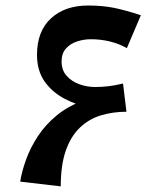

<svg xmlns="http://www.w3.org/2000/svg" viewBox="-20 -632 570 689"><path d="M198 36.8 52.5 19.8Q58.2 -17.2 73.8 -59.9Q89.2 -102.5 116.2 -143.6Q143.2 -184.8 184.2 -218.4Q225.2 -252 282.1 -272.2Q339 -292.5 415 -292.5L433.8 -231Q384.8 -231 342 -218Q299.2 -205 266.9 -174.2Q234.5 -143.5 216.2 -91.8Q198 -40 198 36.8ZM433.8 -231Q372.8 -231 315.1 -242.2Q257.5 -253.5 211.9 -277.6Q166.2 -301.8 139.5 -340.5Q112.8 -379.2 112.8 -435Q112.8 -520 162.9 -566.1Q213 -612.2 296.5 -612.2Q347.5 -612.2 389.4 -603.8Q431.2 -595.2 485.5 -577.2L435.2 -459.2Q406.5 -475.5 373.6 -483.4Q340.8 -491.2 306.5 -491.2Q281 -491.2 256.8 -483.4Q232.5 -475.5 216.8 -458Q201 -440.5 201 -411.5Q201 -380 219.2 -359.8Q237.5 -339.5 264.9 -329.6Q292.2 -319.8 321 -319.8Q345 -319.8 367.8 -322.4Q390.5 -325 421.5 -332.2Z"/></svg>

Font: Marhey Light
Style: Regular
Weight: 300
Designer: Nur Syamsi & Bustanul Arifin
Foundry: Namelatype
Version: Version 1.000